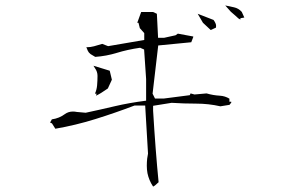

<svg xmlns="http://www.w3.org/2000/svg" viewBox="-20 -720 1040 698"><path d="M604 -346.2Q647.5 -343.3 692.9 -343.3Q738.3 -343.3 781.2 -333.5L814.5 -338.9L820.8 -347.2V-350.1H814V-361.3Q797.9 -371.1 779.3 -372.1Q754.4 -373.5 731 -380.4L687 -376.5L672.9 -380.4L669.9 -374L575.7 -361.8H543.5L534.7 -379.4L555.2 -554.7L675.3 -566.4L682.6 -585.4H683.1L682.1 -587.4L626.5 -597.7L618.2 -591.8L576.2 -582.5H554.7L550.3 -669.9L536.6 -676.3H493.2L479 -637.2H483.4L488.3 -617.7L504.4 -599.6V-581.1V-574.7L373 -552.2L351.6 -560.5Q335 -555.2 321.8 -551.8Q308.6 -548.3 295.9 -548.3Q294.9 -548.3 293.9 -548.3Q295.9 -543.9 297.1 -540.5Q298.3 -537.1 299.3 -535.2Q302.2 -528.8 309.1 -523.4L326.2 -513.2Q366.7 -516.1 404.8 -527.8Q442.9 -539.6 489.3 -546.4L503.9 -540L511.2 -432.6V-354Q449.7 -346.2 397.9 -334Q346.2 -321.8 291.5 -310.1L259.3 -313Q252 -314.5 245.1 -314.5Q228.5 -314.5 215.8 -305.2Q195.8 -290 168.5 -286.1L162.1 -274.4L168.9 -271.5L181.2 -252Q254.4 -264.6 326.7 -287.1Q398.9 -309.6 469.2 -336.4H507.8L518.1 -161.6L515.1 -143.6Q513.7 -131.3 513.7 -117.4Q513.7 -103.5 516.1 -90.3Q521.5 -64.5 536.1 -42.5L537.6 -42L543.5 -45.9L556.6 -57.6Q545.4 -170.9 536.6 -317.4V-329.1V-335.4ZM334.5 -444.3Q334.5 -426.3 333 -409.7Q331.5 -393.1 325.2 -379.4H331.1L329.1 -372.1Q345.2 -379.4 372.1 -398.4L386.7 -430.2L378.9 -462.9L319.8 -481Q322.3 -476.6 325.2 -472.2Q334.5 -459.5 334.5 -444.3ZM765.1 -619.6Q765.6 -622.6 765.6 -626Q765.6 -634.8 756.3 -647.5L698.7 -669.9L717.8 -637.2L746.1 -610.8ZM819.3 -677.2Q830.1 -668.5 836.4 -662.4Q842.8 -656.2 844.5 -655Q846.2 -653.8 847.7 -652.3Q850.6 -650.4 854 -648.9V-653.8L868.2 -656.2L858.9 -676.8Q847.2 -689.9 830.8 -693.4Q814.5 -696.8 798.8 -700.2Z"/></svg>

Font: Bakudai
Style: ExtraLight
Weight: 200
Version: Version 1.48